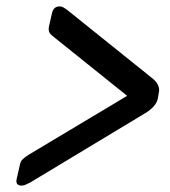

<svg xmlns="http://www.w3.org/2000/svg" viewBox="-20 -606 531 601"><path d="M48 -25Q28 -25 32 -45L42 -89Q44 -101 51.5 -108Q59 -115 72 -123L378 -306L150 -489Q140 -496 135.5 -503Q131 -510 133 -522L143 -566Q148 -586 167 -586Q173 -586 179 -582.5Q185 -579 189 -576L458 -360Q483 -339 477 -315L474 -297Q468 -272 435 -252L75 -35Q69 -32 61.5 -28.5Q54 -25 48 -25Z"/></svg>

Font: Lubike
Style: Italic
Weight: 400
Italic angle: -12°
Foundry: Honoka55
Version: Version 1.000;July 22, 2022;FontCreator 14.0.0.2862 64-bit